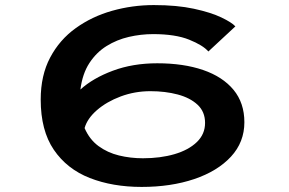

<svg xmlns="http://www.w3.org/2000/svg" viewBox="-20 -726 1140 757"><path d="M538.5 11Q424 11 334 -24.2Q244 -59.5 192.2 -135.5Q140.5 -211.5 140.5 -333.5Q140.5 -429 177.8 -499.2Q215 -569.5 278.8 -615.2Q342.5 -661 422.2 -683.5Q502 -706 586.5 -706Q677.5 -706 744.5 -691.5Q811.5 -677 852.8 -657.2Q894 -637.5 908 -622L801.5 -523Q780.5 -547.5 726 -569.5Q671.5 -591.5 584 -591.5Q535.5 -591.5 488 -580.5Q440.5 -569.5 400.2 -544.5Q360 -519.5 332.5 -477.5Q305 -435.5 297 -373Q346.5 -418 425 -447.2Q503.5 -476.5 600 -476.5Q703.5 -476.5 780.8 -450Q858 -423.5 900.8 -371.8Q943.5 -320 943.5 -244Q943.5 -165.5 890.5 -108.2Q837.5 -51 745.8 -20Q654 11 538.5 11ZM573 -366.5Q511.5 -366.5 456 -345.8Q400.5 -325 362.2 -291.8Q324 -258.5 313.5 -221Q333 -176 368.5 -150Q404 -124 449.2 -113Q494.5 -102 543.5 -102Q612.5 -102 668 -118.2Q723.5 -134.5 756 -165.8Q788.5 -197 788.5 -241.5Q788.5 -285.5 759 -313Q729.5 -340.5 680.5 -353.5Q631.5 -366.5 573 -366.5Z"/></svg>

Font: Trispace Expanded SemiBold
Style: Regular
Weight: 600
Width: 7
Designer: Tyler Finck
Foundry: Etcetera Type Company
Version: Version 1.210; ttfautohint (v1.8.3)